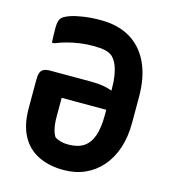

<svg xmlns="http://www.w3.org/2000/svg" viewBox="-110 -807 819 915"><g transform="rotate(15 300.0 -349.0)"><path d="M275 -717Q361 -717 421 -681Q481 -645 513 -576.5Q545 -508 545 -409V-282Q545 -213 526.5 -157.5Q508 -102 473.5 -62.5Q439 -23 392 -2Q345 19 287 19Q215 19 161.5 -7.5Q108 -34 79.5 -88Q51 -142 51 -221V-363Q51 -386 56 -398.5Q61 -411 72.5 -416.5Q84 -422 103 -422H304Q339 -422 368 -417Q397 -412 420 -401L469 -412V-311Q400 -311 330.5 -311Q261 -311 190 -311V-216Q190 -185 195.5 -160Q201 -135 211 -121Q224 -113 240 -108.5Q256 -104 277 -104Q324 -104 353 -123Q382 -142 396 -182Q410 -222 410 -284V-416Q410 -451 405.5 -479Q401 -507 392 -529Q383 -551 368 -566Q353 -579 330.5 -584Q308 -589 272 -589Q238 -589 206 -584.5Q174 -580 144.5 -572Q115 -564 88 -553H77Q76 -571 75.5 -590Q75 -609 75 -628Q75 -645 78.5 -657.5Q82 -670 90 -678Q103 -689 128.5 -697.5Q154 -706 191.5 -711.5Q229 -717 275 -717Z"/></g></svg>

Font: Rec Mono Semicasual
Style: Bold
Weight: 700
Version: Version 1.085; ttfautohint (v1.8.4.7-5d5b)